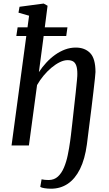

<svg xmlns="http://www.w3.org/2000/svg" viewBox="-20 -838 627 1106"><path d="M274 249Q254.5 249 236.8 246.2Q219 243.5 212 238.5L219.5 195Q229 197 238.8 198Q248.5 199 261 199Q292.5 198.5 313.5 179.2Q334.5 160 348.2 127.8Q362 95.5 370.2 55.8Q378.5 16 384 -24.5Q385 -30.5 388.5 -58.8Q392 -87 396.5 -128.5Q401 -170 406.2 -215.8Q411.5 -261.5 416 -303.5Q420.5 -345.5 423.2 -374.8Q426 -404 425.5 -412Q425.5 -443 419.2 -460.2Q413 -477.5 400.8 -484.5Q388.5 -491.5 369.5 -491.5Q348.5 -491.5 324.8 -480Q301 -468.5 277 -448.5Q253 -428.5 231.5 -402.8Q210 -377 193.5 -348L146.5 0H46.5L131.5 -630.5H74L81.5 -680.5H138.5L147.5 -747.5L86.5 -765L92.5 -799L231.5 -817.5L254 -805L238 -680.5H368.5L361.5 -630.5H231.5L204 -422.5Q223 -451.5 246.5 -477Q270 -502.5 297.2 -522Q324.5 -541.5 354.5 -552.8Q384.5 -564 416.5 -564Q468.5 -564 499.2 -532.5Q530 -501 530 -423Q530 -416.5 526.8 -385.8Q523.5 -355 518.2 -309.8Q513 -264.5 506.8 -214.8Q500.5 -165 494.8 -119.8Q489 -74.5 485.2 -43.5Q481.5 -12.5 480.5 -6Q469 79 440.8 135.8Q412.5 192.5 370.2 220.8Q328 249 274 249Z"/></svg>

Font: Merriweather 28pt
Style: Italic
Weight: 400
Italic angle: -7.8°
Version: Version 2.101